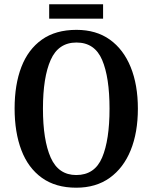

<svg xmlns="http://www.w3.org/2000/svg" viewBox="-20 -864 710 894"><path d="M335 10Q239 10 175 -36Q111 -82 79.5 -165Q48 -248 48 -359Q48 -470 79.5 -552Q111 -634 175 -679.5Q239 -725 336 -725Q428 -725 491.5 -679.5Q555 -634 588.5 -551.5Q622 -469 622 -358Q622 -247 588.5 -164.5Q555 -82 491 -36Q427 10 335 10ZM335 -49Q421 -49 455.5 -130.5Q490 -212 490 -358Q490 -504 455.5 -585Q421 -666 336 -666Q252 -666 216 -585Q180 -504 180 -358Q180 -212 216 -130.5Q252 -49 335 -49ZM209 -777V-844H460V-777Z"/></svg>

Font: Noto Serif Condensed SemiBold
Style: Regular
Weight: 600
Width: 3
Designer: Monotype Design Team
Foundry: Monotype Imaging Inc.
Version: Version 2.013